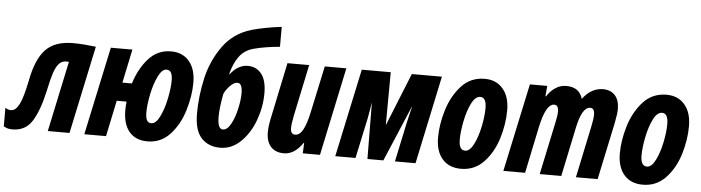

<svg xmlns="http://www.w3.org/2000/svg" viewBox="-91 -974 4340 1189"><g transform="rotate(5 2079.5 -379.5)"><path d="M-43 -5V-121Q-28 -109 -7 -109Q21 -109 43 -151Q65 -193 87 -302Q112 -435 169.5 -495.5Q227 -556 339 -556Q377 -556 411.5 -553Q446 -550 482 -546L366 0H231L324 -438Q319 -439 308 -439Q281 -439 263 -420Q245 -401 231.5 -360.5Q218 -320 203 -248Q177 -128 135.5 -59.5Q94 9 12 9Q-5 9 -16.5 6Q-28 3 -43 -5Z M698 -170Q698 -196 701 -224H640L593 0H458L575 -548H709L665 -339H724Q754 -434 810 -496Q866 -558 949 -558Q1021 -558 1062 -509.5Q1103 -461 1103 -377Q1103 -296 1076 -205.5Q1049 -115 992 -52.5Q935 10 851 10Q777 10 737.5 -37Q698 -84 698 -170ZM968 -377Q968 -411 959 -427Q950 -443 931 -443Q903 -443 879.5 -395.5Q856 -348 842.5 -282Q829 -216 829 -169Q829 -136 837.5 -120Q846 -104 865 -104Q894 -104 917.5 -152Q941 -200 954.5 -265.5Q968 -331 968 -377Z M1142 -188Q1142 -295 1166.5 -406Q1191 -517 1256 -609Q1321 -701 1434 -734Q1512 -756 1618 -769V-645Q1527 -637 1458 -619Q1400 -604 1367.5 -559.5Q1335 -515 1319 -448H1322Q1344 -478 1372 -494Q1400 -510 1430 -510Q1483 -510 1515 -470.5Q1547 -431 1547 -349Q1547 -265 1516.5 -181.5Q1486 -98 1430 -44Q1374 10 1303 10Q1229 10 1185.5 -37.5Q1142 -85 1142 -188ZM1406 -337Q1406 -366 1399 -383Q1392 -400 1374 -400Q1355 -400 1331 -376.5Q1307 -353 1294 -324Q1277 -237 1277 -180Q1277 -104 1310 -104Q1337 -104 1359 -144Q1381 -184 1393.5 -240Q1406 -296 1406 -337Z M1589 -111Q1589 -147 1599 -195L1673 -548H1808L1741 -230Q1730 -175 1730 -150Q1730 -111 1759 -111Q1788 -111 1808.5 -150.5Q1829 -190 1844 -263L1905 -548H2039L1923 0H1816L1819 -65H1816Q1765 10 1699 10Q1646 10 1617.5 -22Q1589 -54 1589 -111Z M2135 -548H2315L2313 -223H2315L2446 -548H2633L2517 0H2389L2441 -245L2465 -347H2464L2317 0H2218L2215 -347H2214Q2208 -311 2206 -298L2198 -253L2144 0H2018Z M2642 -171Q2642 -251 2669 -341Q2696 -431 2753.5 -494.5Q2811 -558 2899 -558Q2971 -558 3012.5 -509Q3054 -460 3054 -376Q3054 -290 3026.5 -200.5Q2999 -111 2941.5 -50.5Q2884 10 2800 10Q2725 10 2683.5 -38Q2642 -86 2642 -171ZM2919 -377Q2919 -444 2881 -444Q2850 -444 2826.5 -396.5Q2803 -349 2790 -283.5Q2777 -218 2777 -170Q2777 -104 2816 -104Q2845 -104 2868.5 -150.5Q2892 -197 2905.5 -262Q2919 -327 2919 -377Z M3180 -548H3288L3282 -483H3286Q3308 -518 3339 -538Q3370 -558 3405 -558Q3446 -558 3471 -541Q3496 -524 3507 -489H3510Q3534 -522 3566 -540Q3598 -558 3634 -558Q3682 -558 3709 -528Q3736 -498 3736 -443Q3736 -416 3725 -359L3649 0H3514L3582 -323Q3592 -370 3592 -395Q3592 -416 3585.5 -426Q3579 -436 3565 -436Q3515 -436 3488 -310L3423 0H3289L3358 -326Q3368 -371 3368 -396Q3368 -436 3341 -436Q3290 -436 3259 -292L3198 0H3063Z M3772 -171Q3772 -251 3799 -341Q3826 -431 3883.5 -494.5Q3941 -558 4029 -558Q4101 -558 4142.5 -509Q4184 -460 4184 -376Q4184 -290 4156.5 -200.5Q4129 -111 4071.5 -50.5Q4014 10 3930 10Q3855 10 3813.5 -38Q3772 -86 3772 -171ZM4049 -377Q4049 -444 4011 -444Q3980 -444 3956.5 -396.5Q3933 -349 3920 -283.5Q3907 -218 3907 -170Q3907 -104 3946 -104Q3975 -104 3998.5 -150.5Q4022 -197 4035.5 -262Q4049 -327 4049 -377Z"/></g></svg>

Font: Noto Sans Display Ex Bold Cond
Style: Italic
Weight: 800
Width: 3
Italic angle: -12°
Designer: Monotype Design team
Foundry: Monotype Imaging Inc.
Version: Version 1.000